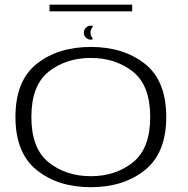

<svg xmlns="http://www.w3.org/2000/svg" viewBox="-20 -795 801 820"><path d="M368 4.5Q507.5 4.5 598.8 -68.5Q690 -141.5 690 -295.5Q690 -450.5 598.8 -522.5Q507.5 -594.5 368 -594.5Q228 -594.5 137 -522.5Q46 -450.5 46 -295.5Q46 -141.5 137 -68.5Q228 4.5 368 4.5ZM368 -42.5Q262 -42.5 188 -101.5Q114 -160.5 114 -295Q114 -430.5 188 -489Q262 -547.5 368 -547.5Q473.5 -547.5 547.5 -489Q621.5 -430.5 621.5 -295Q621.5 -160.5 547.5 -101.5Q473.5 -42.5 368 -42.5ZM368.5 -625.5Q380.5 -625.5 373.5 -634.5Q366.5 -643.5 366.5 -655.5Q366.5 -668 373.8 -676.8Q381 -685.5 368.5 -685.5Q356 -685.5 347 -676.8Q338 -668 338 -655.5Q338 -643 347 -634.2Q356 -625.5 368.5 -625.5ZM191.5 -746.5H544.5V-775H191.5Z"/></svg>

Font: Anybody Expanded Light
Style: Regular
Weight: 300
Width: 7
Version: Version 1.113;gftools[0.9.25]